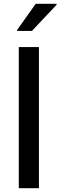

<svg xmlns="http://www.w3.org/2000/svg" viewBox="-20 -991 318 1011"><path d="M79 0V-743H185V0ZM70 -828V-833L168 -971H278V-966L148 -828Z"/></svg>

Font: Saira Medium
Style: Regular
Weight: 500
Designer: Hector Gatti with collaboration of the Omnibus-Type team
Foundry: Omnibus-Type
Version: Version 1.100; ttfautohint (v1.8.3)